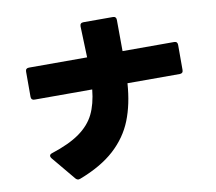

<svg xmlns="http://www.w3.org/2000/svg" viewBox="-88 -895 1177 1046"><g transform="rotate(-10 500.0 -371.5)"><path d="M264 48Q255 48 247 39L138 -92Q133 -99 133 -104Q133 -114 146 -118Q245 -150 302.5 -191Q360 -232 387 -287Q414 -342 422 -422H103Q84 -422 84 -441V-580Q84 -599 103 -599H425L419 -771Q419 -791 438 -791H601Q620 -791 620 -772L621 -599H906Q925 -599 925 -580V-441Q925 -422 906 -422H617Q609 -307 574.5 -220Q540 -133 467 -66.5Q394 0 273 46Q267 48 264 48Z"/></g></svg>

Font: LINE Seed JP_TTF ExtraBold
Style: Regular
Weight: 800
Designer: LY Corporation & Fontrix & Fontworks
Version: Version 1.015